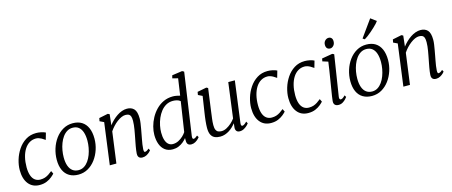

<svg xmlns="http://www.w3.org/2000/svg" viewBox="-50 -1501 5107 2169"><g transform="rotate(-15 2504.0 -416.5)"><path d="M212 10Q129 10 82.2 -49Q35.5 -108 35.5 -210.5Q35.5 -267.5 54 -329.8Q72.5 -392 108.8 -446.2Q145 -500.5 198.5 -534.2Q252 -568 322 -568Q348.5 -568 379.2 -561.8Q410 -555.5 431 -544.5L408 -464.5L396.5 -472Q383.5 -482 367.8 -490.5Q352 -499 335.8 -504Q319.5 -509 304 -509Q261.5 -509 227.2 -488.2Q193 -467.5 168.8 -429Q144.5 -390.5 131.5 -337.8Q118.5 -285 118.5 -221Q119 -163 132.8 -124.5Q146.5 -86 172.5 -66.8Q198.5 -47.5 234.5 -47.5Q264.5 -47.5 288 -55.2Q311.5 -63 332.5 -76.8Q353.5 -90.5 375.5 -108.5L391.5 -75Q379.5 -61 355.2 -40.8Q331 -20.5 295.2 -5.2Q259.5 10 212 10Z M749 -568Q812 -568 855.2 -540.8Q898.5 -513.5 921 -462Q943.5 -410.5 943.5 -337.5Q943.5 -272 923.2 -210Q903 -148 866 -98.2Q829 -48.5 778 -19.2Q727 10 665.5 10Q603.5 10 559.5 -16.2Q515.5 -42.5 492.5 -92.8Q469.5 -143 469.5 -214Q469.5 -281 489.5 -344.2Q509.5 -407.5 546.5 -458Q583.5 -508.5 635 -538.2Q686.5 -568 749 -568ZM735.5 -519Q699 -519 669.8 -501Q640.5 -483 618.5 -452.5Q596.5 -422 581.8 -383.2Q567 -344.5 559.8 -302.8Q552.5 -261 552.5 -221Q552.5 -163 567 -122.2Q581.5 -81.5 610 -60Q638.5 -38.5 680 -38.5Q715.5 -38.5 744.2 -56.5Q773 -74.5 794.8 -105Q816.5 -135.5 831 -174Q845.5 -212.5 853 -254Q860.5 -295.5 860.5 -335Q860.5 -393 846.8 -434Q833 -475 805.5 -497Q778 -519 735.5 -519Z M1166.5 -432.5Q1187 -459.5 1212.2 -484Q1237.5 -508.5 1265.8 -527.5Q1294 -546.5 1323.8 -557.2Q1353.5 -568 1383.5 -568Q1435 -568 1465.2 -536.5Q1495.5 -505 1495.5 -424Q1495.5 -400 1491 -369Q1486.5 -338 1480.8 -306Q1475 -274 1470 -247Q1465.5 -222 1459.8 -192.2Q1454 -162.5 1449.5 -132.8Q1445 -103 1444 -78.5Q1443.5 -62 1446.2 -53Q1449 -44 1455.5 -44Q1465.5 -44 1477.2 -50Q1489 -56 1503.5 -69.5L1515.5 -47Q1512.5 -41.5 1498 -27.5Q1483.5 -13.5 1461.8 -1.8Q1440 10 1413.5 10Q1396.5 10 1384.2 4Q1372 -2 1365.8 -14.8Q1359.5 -27.5 1360.5 -48.5Q1361.5 -65.5 1364.2 -87Q1367 -108.5 1371.2 -132Q1375.5 -155.5 1380 -178.8Q1384.5 -202 1388.5 -222.5Q1392.5 -244 1397.2 -268.5Q1402 -293 1406.2 -319Q1410.5 -345 1413.2 -370.2Q1416 -395.5 1416 -418Q1416 -451.5 1409.5 -470Q1403 -488.5 1388.5 -496.2Q1374 -504 1349 -504Q1327 -504 1301.5 -492.8Q1276 -481.5 1250.2 -462Q1224.5 -442.5 1200.8 -417Q1177 -391.5 1158.5 -363.5L1109.5 0H1032.5L1097.5 -488L1049 -511L1056 -546.5L1161 -568L1180.5 -558Z M2012.5 -79Q2010.5 -61 2014 -52.5Q2017.5 -44 2024.5 -44Q2035 -44 2046 -50.5Q2057 -57 2071.5 -69.5L2084.5 -48Q2080.5 -42 2066.5 -28Q2052.5 -14 2031.5 -2Q2010.5 10 1984.5 10Q1959.5 10 1945.8 -4.2Q1932 -18.5 1933 -51V-77.5Q1917 -56.5 1892.5 -36.2Q1868 -16 1836.8 -3Q1805.5 10 1769 10Q1714 10 1678 -17.5Q1642 -45 1624.5 -92.5Q1607 -140 1607 -200.5Q1607 -246.5 1620.2 -297.2Q1633.5 -348 1659.5 -396Q1685.5 -444 1723.5 -483Q1761.5 -522 1811 -545Q1860.5 -568 1921 -568Q1940.5 -568 1962.8 -564Q1985 -560 2004 -554.5L2032.5 -750L1968.5 -766.5L1977 -800L2096.5 -817L2118 -805ZM1994.5 -493Q1977.5 -507.5 1954.5 -513.2Q1931.5 -519 1909 -519Q1864 -519 1828.5 -499Q1793 -479 1766.8 -445.5Q1740.5 -412 1723 -371Q1705.5 -330 1697 -287.2Q1688.5 -244.5 1688.5 -206.5Q1688.5 -157 1699.5 -121.2Q1710.5 -85.5 1732 -66.5Q1753.5 -47.5 1784.5 -47.5Q1819.5 -47.5 1850.2 -63.2Q1881 -79 1904.8 -101.5Q1928.5 -124 1941.5 -145Z M2322.5 10Q2286.5 10 2259.5 -2Q2232.5 -14 2217.5 -43Q2202.5 -72 2202.5 -123Q2202.5 -140.5 2203.8 -161.2Q2205 -182 2207.5 -205Q2210 -228 2213 -251.2Q2216 -274.5 2219.5 -296L2248.5 -486L2199.5 -510L2205.5 -545L2312.5 -566L2331.5 -556L2295.5 -292Q2293 -270.5 2290.2 -250.5Q2287.5 -230.5 2285 -211.5Q2282.5 -192.5 2281 -173.8Q2279.5 -155 2279.5 -136Q2279.5 -99 2288.8 -79.5Q2298 -60 2315 -53Q2332 -46 2354.5 -46Q2383 -46 2413 -61.8Q2443 -77.5 2469.8 -101.5Q2496.5 -125.5 2514.5 -151L2568.5 -562H2645.5L2581.5 -80Q2579 -61.5 2583 -52.8Q2587 -44 2594.5 -44Q2604.5 -44 2617.5 -52Q2630.5 -60 2648.5 -78L2660.5 -55Q2656.5 -48.5 2641 -33Q2625.5 -17.5 2602.2 -4.2Q2579 9 2551.5 9Q2524.5 9 2512 -9Q2499.5 -27 2504.5 -57Q2504.5 -58.5 2505 -62.5Q2505.5 -66.5 2506.2 -72Q2507 -77.5 2507.5 -83.2Q2508 -89 2508.5 -94L2507.5 -95Q2492 -75.5 2472.5 -56.8Q2453 -38 2429.5 -23Q2406 -8 2379.2 1Q2352.5 10 2322.5 10Z M2918.5 10Q2835.5 10 2788.8 -49Q2742 -108 2742 -210.5Q2742 -267.5 2760.5 -329.8Q2779 -392 2815.2 -446.2Q2851.5 -500.5 2905 -534.2Q2958.5 -568 3028.5 -568Q3055 -568 3085.8 -561.8Q3116.5 -555.5 3137.5 -544.5L3114.5 -464.5L3103 -472Q3090 -482 3074.2 -490.5Q3058.5 -499 3042.2 -504Q3026 -509 3010.5 -509Q2968 -509 2933.8 -488.2Q2899.5 -467.5 2875.2 -429Q2851 -390.5 2838 -337.8Q2825 -285 2825 -221Q2825.5 -163 2839.2 -124.5Q2853 -86 2879 -66.8Q2905 -47.5 2941 -47.5Q2971 -47.5 2994.5 -55.2Q3018 -63 3039 -76.8Q3060 -90.5 3082 -108.5L3098 -75Q3086 -61 3061.8 -40.8Q3037.5 -20.5 3001.8 -5.2Q2966 10 2918.5 10Z M3353.5 10Q3270.5 10 3223.8 -49Q3177 -108 3177 -210.5Q3177 -267.5 3195.5 -329.8Q3214 -392 3250.2 -446.2Q3286.5 -500.5 3340 -534.2Q3393.5 -568 3463.5 -568Q3490 -568 3520.8 -561.8Q3551.5 -555.5 3572.5 -544.5L3549.5 -464.5L3538 -472Q3525 -482 3509.2 -490.5Q3493.5 -499 3477.2 -504Q3461 -509 3445.5 -509Q3403 -509 3368.8 -488.2Q3334.5 -467.5 3310.2 -429Q3286 -390.5 3273 -337.8Q3260 -285 3260 -221Q3260.5 -163 3274.2 -124.5Q3288 -86 3314 -66.8Q3340 -47.5 3376 -47.5Q3406 -47.5 3429.5 -55.2Q3453 -63 3474 -76.8Q3495 -90.5 3517 -108.5L3533 -75Q3521 -61 3496.8 -40.8Q3472.5 -20.5 3436.8 -5.2Q3401 10 3353.5 10Z M3707.5 10Q3690.5 10 3677.2 4.2Q3664 -1.5 3657.2 -14.5Q3650.5 -27.5 3652 -49Q3653.5 -68 3659.2 -104.8Q3665 -141.5 3672.8 -189.5Q3680.5 -237.5 3689.2 -290.5Q3698 -343.5 3706 -395.8Q3714 -448 3720 -492.5L3655.5 -513L3661.5 -545L3785.5 -566L3806 -556L3731.5 -79Q3728.5 -61 3733.8 -52.5Q3739 -44 3746 -44Q3757 -44 3769.2 -51.2Q3781.5 -58.5 3798.5 -77L3811.5 -55.5Q3807 -48.5 3792.8 -32.8Q3778.5 -17 3756.8 -3.5Q3735 10 3707.5 10ZM3780.5 -630.5Q3758 -630.5 3744.8 -644.2Q3731.5 -658 3731.5 -685.5Q3731.5 -715 3749.8 -733.5Q3768 -752 3791.5 -752Q3811.5 -752 3824.2 -738.8Q3837 -725.5 3837 -700.5Q3837 -668.5 3819.2 -649.5Q3801.5 -630.5 3780.5 -630.5Z M4182.5 -568Q4245.5 -568 4288.8 -540.8Q4332 -513.5 4354.5 -462Q4377 -410.5 4377 -337.5Q4377 -272 4356.8 -210Q4336.5 -148 4299.5 -98.2Q4262.5 -48.5 4211.5 -19.2Q4160.5 10 4099 10Q4037 10 3993 -16.2Q3949 -42.5 3926 -92.8Q3903 -143 3903 -214Q3903 -281 3923 -344.2Q3943 -407.5 3980 -458Q4017 -508.5 4068.5 -538.2Q4120 -568 4182.5 -568ZM4169 -519Q4132.5 -519 4103.2 -501Q4074 -483 4052 -452.5Q4030 -422 4015.2 -383.2Q4000.5 -344.5 3993.2 -302.8Q3986 -261 3986 -221Q3986 -163 4000.5 -122.2Q4015 -81.5 4043.5 -60Q4072 -38.5 4113.5 -38.5Q4149 -38.5 4177.8 -56.5Q4206.5 -74.5 4228.2 -105Q4250 -135.5 4264.5 -174Q4279 -212.5 4286.5 -254Q4294 -295.5 4294 -335Q4294 -393 4280.2 -434Q4266.5 -475 4239 -497Q4211.5 -519 4169 -519ZM4161 -644.5 4303.5 -843 4369 -794.5Q4363.5 -785 4348.2 -768.5Q4333 -752 4312 -732Q4291 -712 4267.8 -692Q4244.5 -672 4222.5 -655.5Q4200.5 -639 4183.5 -629.5Z M4600 -432.5Q4620.5 -459.5 4645.8 -484Q4671 -508.5 4699.2 -527.5Q4727.5 -546.5 4757.2 -557.2Q4787 -568 4817 -568Q4868.5 -568 4898.8 -536.5Q4929 -505 4929 -424Q4929 -400 4924.5 -369Q4920 -338 4914.2 -306Q4908.5 -274 4903.5 -247Q4899 -222 4893.2 -192.2Q4887.5 -162.5 4883 -132.8Q4878.5 -103 4877.5 -78.5Q4877 -62 4879.8 -53Q4882.5 -44 4889 -44Q4899 -44 4910.8 -50Q4922.5 -56 4937 -69.5L4949 -47Q4946 -41.5 4931.5 -27.5Q4917 -13.5 4895.2 -1.8Q4873.5 10 4847 10Q4830 10 4817.8 4Q4805.5 -2 4799.2 -14.8Q4793 -27.5 4794 -48.5Q4795 -65.5 4797.8 -87Q4800.5 -108.5 4804.8 -132Q4809 -155.5 4813.5 -178.8Q4818 -202 4822 -222.5Q4826 -244 4830.8 -268.5Q4835.5 -293 4839.8 -319Q4844 -345 4846.8 -370.2Q4849.5 -395.5 4849.5 -418Q4849.5 -451.5 4843 -470Q4836.5 -488.5 4822 -496.2Q4807.5 -504 4782.5 -504Q4760.5 -504 4735 -492.8Q4709.5 -481.5 4683.8 -462Q4658 -442.5 4634.2 -417Q4610.5 -391.5 4592 -363.5L4543 0H4466L4531 -488L4482.5 -511L4489.5 -546.5L4594.5 -568L4614 -558Z"/></g></svg>

Font: Merriweather Light
Style: Italic
Weight: 300
Italic angle: -7.8°
Designer: Eben Sorkin
Foundry: Eben Sorkin
Version: Version 2.101